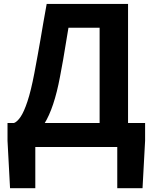

<svg xmlns="http://www.w3.org/2000/svg" viewBox="-20 -761 790 994"><path d="M162.8 0V213.2H32L18.9 -32.5V-124.3H731.2V-32.5L717.9 213.2H587.1V0ZM495.7 -47.2V-617.3H334.4Q326.1 -567.3 319.7 -528.8Q313.3 -490.2 306.9 -451.9Q300.6 -413.6 290.5 -363Q275.5 -282.8 255.2 -222Q235 -161.3 209.1 -119.7Q183.2 -78.1 151.2 -56.7Q119.2 -35.3 79.2 -32.9L52.7 -124.3Q69.1 -130.5 86.5 -155.9Q104 -181.4 122.2 -236.2Q140.5 -291 158 -382.9Q167.4 -433.3 175.1 -475.2Q182.8 -517.2 189.7 -557.5Q196.5 -597.8 204.1 -642.1Q211.7 -686.4 221.7 -740.8H642.9V-47.2Z"/></svg>

Font: Noto Sans TC
Style: Regular
Weight: 100
Designer: Ryoko NISHIZUKA 西塚涼子 (kana, bopomofo & ideographs); Paul D. Hunt (Latin, Greek & Cyrillic); Sandoll Communications 산돌커뮤니
Foundry: Adobe
Version: Version 2.004;hotconv 1.0.118;makeotfexe 2.5.65603